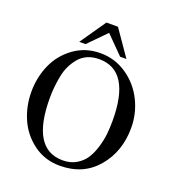

<svg xmlns="http://www.w3.org/2000/svg" viewBox="-164 -1060 1105 1204"><g transform="rotate(20 389.0 -458.0)"><path d="M371 -737Q468 -737 547 -683Q626 -629 668.5 -543.5Q711 -458 711 -362Q711 -204 618.5 -95Q526 14 370 14Q271 14 195.5 -41Q120 -96 82.5 -180.5Q45 -265 45 -362Q45 -459 82.5 -543.5Q120 -628 196 -682.5Q272 -737 371 -737ZM167 -364Q167 -24 376 -24Q427 -24 465.5 -46.5Q504 -69 526 -103Q548 -137 562.5 -184.5Q577 -232 581.5 -275Q586 -318 586 -364Q586 -699 376 -699Q333 -699 299 -684Q265 -669 242.5 -642Q220 -615 204.5 -583Q189 -551 181.5 -511.5Q174 -472 170.5 -437Q167 -402 167 -364ZM262 -758H220L339 -930H416L535 -758H493L377 -875Z"/></g></svg>

Font: Academico
Style: Regular
Weight: 400
Foundry: Steinberg Media Technologies GmbH
Version: Version 0.902